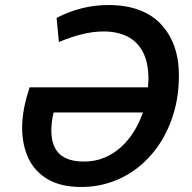

<svg xmlns="http://www.w3.org/2000/svg" viewBox="-20 -729 764 763"><path d="M303 14Q222 14 170 -16.5Q118 -47 93 -100Q68 -153 68 -222Q68 -258 75.5 -298Q83 -338 98 -382H568Q568 -389 569 -397.5Q570 -406 570 -413Q570 -482 547 -524Q524 -566 484 -585Q444 -604 393 -604Q349 -604 304 -592.5Q259 -581 214 -562L205 -658Q253 -683 304.5 -696Q356 -709 411 -709Q480 -709 532.5 -689.5Q585 -670 620 -632.5Q655 -595 673 -544Q691 -493 691 -429Q691 -350 671 -282Q651 -214 615.5 -159.5Q580 -105 531.5 -66Q483 -27 425 -6.5Q367 14 303 14ZM313 -87Q358 -87 395 -102.5Q432 -118 461.5 -145Q491 -172 512.5 -207Q534 -242 548 -282H193Q188 -262 186 -243.5Q184 -225 184 -209Q184 -169 198 -142Q212 -115 240.5 -101Q269 -87 313 -87Z"/></svg>

Font: Ubuntu Sans SemiBold
Style: Italic
Weight: 600
Italic angle: -13.5°
Designer: Dalton Maag Ltd
Foundry: Dalton Maag Ltd
Version: Version 1.006